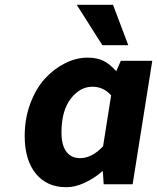

<svg xmlns="http://www.w3.org/2000/svg" viewBox="-20 -761 649 793"><path d="M402.8 -574.2 296.9 -741.2H446.8L509.8 -574.2ZM253.9 12.2Q173.3 12.2 127.7 -44.2Q82 -100.6 82 -199.2Q82 -272 105.5 -334.2Q128.9 -396.5 166.3 -437Q203.6 -477.5 249.5 -500.2Q295.4 -522.9 341.8 -522.9Q381.8 -522.9 408.7 -509Q435.5 -495.1 460 -466.8L479 -509.8H608.9L527.8 0H408.2L404.8 -53.2H401.9Q368.7 -23.9 329.3 -5.9Q290 12.2 253.9 12.2ZM311 -107.9Q360.4 -107.9 405.8 -157.2L439 -367.2Q407.2 -402.8 361.8 -402.8Q310.1 -402.8 272 -353Q233.9 -303.2 233.9 -213.9Q233.9 -161.6 253.9 -134.8Q273.9 -107.9 311 -107.9Z"/></svg>

Font: Office Code Pro Bold Italic
Style: Regular
Weight: 700
Italic angle: -9°
Designer: Nathan Rutzky & Paul D. Hunt
Foundry: Adobe Systems Incorporated
Version: Version 1.004;PS 001.004;hotconv 1.0.70;makeotf.lib2.5.58329